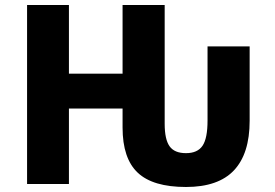

<svg xmlns="http://www.w3.org/2000/svg" viewBox="-20 -734 1099 766"><path d="M88 -714H255V-440H469V-714H637V-240Q637 -178 656.5 -150.5Q676 -123 722 -123Q768 -123 788 -152.5Q808 -182 808 -253V-549H976V-252Q976 -121 913.5 -54.5Q851 12 722 12Q590 12 529.5 -45Q469 -102 469 -225V-301H255V0H88Z"/></svg>

Font: Noto Sans UI ExtraBold
Style: Regular
Weight: 800
Designer: Monotype Design Team
Foundry: Monotype Imaging Inc.
Version: Version 1.001